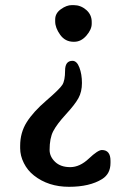

<svg xmlns="http://www.w3.org/2000/svg" viewBox="-20 -592 510 739"><path d="M192.4 -509.3V-517.1Q192.4 -541 214.4 -556.6Q236.3 -572.3 256.3 -572.3H263.7Q290.5 -572.3 311.8 -554Q333 -535.6 333 -507.8V-500.5Q333 -478.5 312.5 -454.8Q292 -431.2 265.6 -431.2H263.2Q231 -431.2 211.7 -458Q192.4 -484.9 192.4 -509.3ZM57.6 -30.8Q57.6 -81.5 82.8 -121.6Q107.9 -161.6 158.7 -205.3Q209.5 -249 220 -265.6Q230.5 -282.2 230.5 -320.1Q230.5 -357.9 258.8 -357.9Q275.9 -357.9 285.6 -332Q295.4 -306.2 295.4 -272.5Q295.4 -238.8 282 -214.4Q268.6 -189.9 233.6 -151.9Q198.7 -113.8 184.8 -86.9Q170.9 -60.1 170.9 -15.1Q170.9 10.7 192.1 31Q213.4 51.3 250.2 51.3Q287.1 51.3 322 18.3Q356.9 -14.6 372.1 -14.6Q405.3 -14.6 405.3 26.9V35.2Q405.3 77.1 373 97.2Q325.2 127 245.6 127Q166 127 110.8 83.5Q85.9 64 71.8 35.6Q57.6 7.3 57.6 -21.5Z"/></svg>

Font: Averia Serif Libre
Style: Regular
Weight: 400
Version: Version 1.002